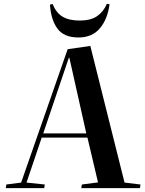

<svg xmlns="http://www.w3.org/2000/svg" viewBox="-20 -979 756 999"><path d="M450 -740 628 -29 711 -19 708 0H403L406 -19L490 -30L435 -263H197L118 -29L213 -19L210 0H10L13 -19L90 -29L332 -723ZM205 -285H429L341 -678H338ZM254 -958Q272 -912 306 -892Q340 -872 395 -872Q451 -872 484.5 -894.5Q518 -917 536 -959L550 -957Q540 -880 500 -832Q460 -784 388 -784Q313 -784 279 -830Q245 -876 240 -955Z"/></svg>

Font: Literata 72pt SemiBold
Style: Italic
Weight: 600
Italic angle: -2°
Designer: Latin by Veronika Burian and Jose Scaglione. Greek by Irene Vlachou. Cyrillic by Vera Evstafieva
Foundry: TypeTogether
Version: Version 3.002